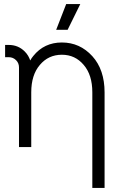

<svg xmlns="http://www.w3.org/2000/svg" viewBox="-20 -720 605 940"><path d="M492 200V-268Q492 -323 477 -367.5Q462 -412 432 -445Q371 -512 283 -512Q196 -512 143 -446Q139 -441 135 -435.5Q131 -430 128 -424Q124 -436 117.5 -447Q111 -458 101 -468Q69 -500 23 -500H5V-440H23Q44 -440 59 -425Q73 -411 73 -390V0H91H121H133V-268Q133 -353 175 -402Q217 -452 283 -452Q348 -452 390 -402Q432 -353 432 -268V200ZM255 -574H311L373 -700H304Z"/></svg>

Font: Unageo
Style: Light
Weight: 300
Designer: Richard Sepsi
Foundry: Richard Sepsi
Version: Version 2.000